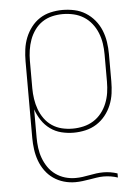

<svg xmlns="http://www.w3.org/2000/svg" viewBox="-53 -570 607 835"><g transform="rotate(-5 250.0 -152.5)"><path d="M242 223Q217 223 192.5 216Q168 209 147 194.5Q126 180 111 159Q96 138 87.5 114.5Q79 91 75.5 65.5Q72 40 72 15V-320Q72 -346 75.5 -372Q79 -398 88.5 -422Q98 -446 114 -467Q130 -488 151.5 -502Q173 -516 199 -522Q225 -528 251 -528Q277 -528 303 -522.5Q329 -517 351.5 -503Q374 -489 391 -468.5Q408 -448 418 -423.5Q428 -399 432 -372.5Q436 -346 436 -320V-200Q436 -174 432.5 -148Q429 -122 419 -97.5Q409 -73 392.5 -52.5Q376 -32 354 -18Q332 -4 306 2Q280 8 254 8Q227 8 200.5 1.5Q174 -5 152 -21Q130 -37 115 -59.5Q100 -82 91 -108V15Q91 38 94 61Q97 84 105 105.5Q113 127 126 146Q139 165 158 178.5Q177 192 199 198.5Q221 205 244 205Q260 205 275 203Q290 201 305.5 198Q321 195 336 193Q351 191 367 191Q382 191 397.5 193.5Q413 196 428 201V219Q413 214 397.5 211.5Q382 209 366 209Q351 209 335.5 211.5Q320 214 304.5 216.5Q289 219 273.5 221Q258 223 242 223ZM251 -10Q275 -10 298.5 -15.5Q322 -21 342 -33.5Q362 -46 377 -65Q392 -84 401 -106.5Q410 -129 413.5 -152.5Q417 -176 417 -200V-320Q417 -344 413.5 -367.5Q410 -391 401 -413.5Q392 -436 377 -455Q362 -474 342 -486.5Q322 -499 298.5 -504.5Q275 -510 251 -510Q227 -510 204 -504.5Q181 -499 161.5 -486Q142 -473 128 -453.5Q114 -434 106 -412Q98 -390 94.5 -366.5Q91 -343 91 -320V-200Q91 -177 94.5 -153.5Q98 -130 106 -108Q114 -86 128 -66.5Q142 -47 161.5 -34Q181 -21 204 -15.5Q227 -10 251 -10Z"/></g></svg>

Font: Zed Mono Thin
Style: Regular
Weight: 100
Monospace: yes
Designer: Belleve Invis
Foundry: Belleve Invis
Version: Version 1.0.0; ttfautohint (v1.8.4)